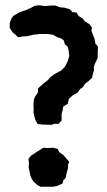

<svg xmlns="http://www.w3.org/2000/svg" viewBox="-20 -701 406 729"><path d="M123 -230 114 -246 107 -273 108 -286 107 -305 109 -325 114 -335 124 -350V-365L143 -382L162 -397L170 -407L183 -417L202 -428L212 -433L225 -446L230 -454L238 -471L243 -489L240 -513L236 -525L226 -533L222 -548L212 -555L199 -559L181 -569L161 -572H131L106 -569L80 -563H68L49 -559L40 -568L28 -578L17 -595V-613L23 -630L31 -641L55 -655L79 -663L95 -670L112 -679L130 -681L150 -678L173 -680H190L209 -673L224 -672L245 -666L255 -655L271 -653L279 -640L295 -630L301 -621L321 -608L329 -596L327 -584L332 -571L339 -553L342 -536L352 -524L351 -502V-481L340 -458L336 -446L337 -435L332 -419L330 -406L315 -392L304 -384L292 -367L285 -364L275 -350L255 -338L241 -325L238 -308L220 -296L218 -283L214 -269V-243L202 -231H185L177 -227L142 -228ZM155 8H134L121 1L107 -12L100 -23L95 -35L89 -65L90 -81L88 -98L98 -110L116 -122L126 -128L144 -140L157 -139L182 -140L200 -135L204 -124L222 -111L234 -97L243 -86L238 -75V-62L233 -44L229 -25L221 -17L217 -4L197 5L182 8Z"/></svg>

Font: Winky Rough Medium
Style: Regular
Weight: 500
Designer: Simon Atzbach
Foundry: typofactur
Version: Version 1.206; ttfautohint (v1.8.4.7-5d5b)